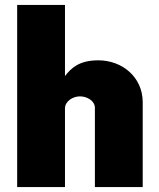

<svg xmlns="http://www.w3.org/2000/svg" viewBox="-20 -763 648 783"><path d="M50 0H245V-321C245 -350 277 -370 306 -370C335 -370 367 -352 367 -323V0H562V-346C562 -449 478 -517 381 -517C300 -517 269 -483 245 -453V-743H50Z"/></svg>

Font: United Sans Black
Style: Regular
Weight: 900
Designer: Pablo Impallari, Rodrigo Fuenzalida (Modified by Dan O. Williams)
Version: Version 1.000;PS 001.000;hotconv 1.0.88;makeotf.lib2.5.64775